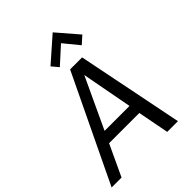

<svg xmlns="http://www.w3.org/2000/svg" viewBox="-328 -1053 1177 1177"><g transform="rotate(-45 260.5 -464.0)"><path d="M349 -928 192 -790 229 -746 338 -845 419 -746 468 -790ZM301 -606 363 -276H147ZM507 0 368 -692H264L-68 0H18L113 -203H375L414 0Z"/></g></svg>

Font: Cantarell
Style: Oblique
Weight: 400
Italic angle: -8°
Designer: Dave Crossland
Version: Version 0.024